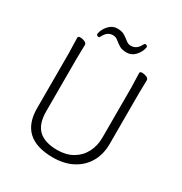

<svg xmlns="http://www.w3.org/2000/svg" viewBox="-201 -1015 1113 1177"><g transform="rotate(30 355.0 -427.0)"><path d="M342 16Q108 16 108 -198V-586L105 -695Q105 -706 121.5 -706Q138 -706 153 -699Q168 -692 168 -680L166 -584V-210Q166 -119 210 -78Q254 -37 342 -37Q405 -37 450.5 -63.5Q496 -90 520.5 -136.5Q545 -183 545 -242V-595L542 -697Q542 -708 558.5 -708Q575 -708 590 -701Q605 -694 605 -682L603 -594V-230Q603 -156 570.5 -100.5Q538 -45 479.5 -14.5Q421 16 342 16ZM216 -764Q200 -764 200 -779Q207 -813 232 -840Q257 -867 291 -867Q325 -867 344.5 -854Q364 -841 379.5 -828.5Q395 -816 414 -816Q455 -816 477 -861Q482 -870 488 -870Q494 -870 498.5 -866Q503 -862 503 -855Q496 -820 471 -793.5Q446 -767 412 -767Q378 -767 358.5 -779.5Q339 -792 323.5 -805Q308 -818 288 -818Q248 -818 226 -773Q222 -764 216 -764Z"/></g></svg>

Font: LXGW WenKai TC Light
Style: Regular
Weight: 300
Designer: LXGW / Fontworks Inc.
Foundry: LXGW / Fontworks Inc.
Version: Version 1.330